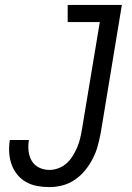

<svg xmlns="http://www.w3.org/2000/svg" viewBox="-20 -755 540 783"><path d="M182 8Q156 8 131.5 3.5Q107 -1 86 -13Q65 -25 50 -43.5Q35 -62 27 -85Q19 -108 17.5 -133Q16 -158 20 -184H98Q94 -161 96.5 -139Q99 -117 109.5 -99Q120 -81 139.5 -71.5Q159 -62 182 -62Q200 -62 218.5 -69Q237 -76 251.5 -89Q266 -102 276.5 -119Q287 -136 294.5 -153.5Q302 -171 306.5 -189.5Q311 -208 314 -226L387 -665H256V-735H477L391 -214Q386 -188 379 -161.5Q372 -135 359 -109.5Q346 -84 328 -61.5Q310 -39 286 -22.5Q262 -6 235 1Q208 8 182 8Z"/></svg>

Font: Iosevka SS04 Oblique
Style: Regular
Weight: 400
Italic angle: -9°
Monospace: yes
Designer: Belleve Invis
Foundry: Belleve Invis
Version: Version 19.0.0; ttfautohint (v1.8.4)